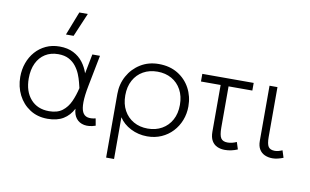

<svg xmlns="http://www.w3.org/2000/svg" viewBox="-92 -939 2155 1336"><g transform="rotate(10 986.0 -271.0)"><path d="M277 15Q205 15 151.8 -19.8Q98.5 -54.5 69.2 -112.5Q40 -170.5 40 -240Q40 -292 56.5 -338.2Q73 -384.5 104 -419.8Q135 -455 178 -475Q221 -495 274 -495Q331 -495 372.2 -474Q413.5 -453 440 -418.2Q466.5 -383.5 480 -342L507 -480H561L518 -260Q504 -189 503.5 -143.2Q503 -97.5 514.5 -73.5Q526 -49.5 549.5 -43.5Q573 -37.5 607 -46L616 4Q571 19.5 535.8 12.8Q500.5 6 479.8 -20Q459 -46 457 -88Q431.5 -38.5 387.8 -11.8Q344 15 277 15ZM278 -39Q336.5 -39 371.8 -66Q407 -93 427 -137.2Q447 -181.5 459 -234Q455 -249.5 448.8 -274.8Q442.5 -300 430.8 -328.8Q419 -357.5 399.2 -383Q379.5 -408.5 349 -424.8Q318.5 -441 274 -441Q221 -441 182 -416.5Q143 -392 121.5 -346.8Q100 -301.5 100 -240Q100 -148 147.8 -93.5Q195.5 -39 278 -39ZM302 -585 367 -752H427L356 -585Z M726 210V-240Q726 -309.5 758 -367.5Q790 -425.5 846.2 -460.2Q902.5 -495 975 -495Q1052 -495 1108.8 -460.8Q1165.5 -426.5 1196.8 -368.5Q1228 -310.5 1228 -240Q1228 -188 1210 -141.8Q1192 -95.5 1159 -60.2Q1126 -25 1080.8 -5Q1035.5 15 981 15Q918 15 864.2 -12.5Q810.5 -40 782 -85V210ZM975 -39Q1031.5 -39 1075 -63.8Q1118.5 -88.5 1143.2 -133.5Q1168 -178.5 1168 -240Q1168 -301.5 1143.2 -346.8Q1118.5 -392 1075 -416.5Q1031.5 -441 975 -441Q918.5 -441 875 -416.5Q831.5 -392 806.8 -346.8Q782 -301.5 782 -240Q782 -178.5 806.8 -133.5Q831.5 -88.5 875 -63.8Q918.5 -39 975 -39Z M1530 14Q1499.5 14 1475.2 3Q1451 -8 1437 -32.2Q1423 -56.5 1423 -96V-426H1284V-480H1647V-426H1479V-136Q1479 -80.5 1492.5 -60.2Q1506 -40 1539 -40Q1555 -40 1570.8 -43.8Q1586.5 -47.5 1603 -55L1619 -5Q1598 4 1575 9Q1552 14 1530 14Z M1866 14Q1835.5 14 1811.2 3Q1787 -8 1773 -31Q1759 -54 1759 -90V-480H1815V-128Q1815 -78.5 1827.8 -59.2Q1840.5 -40 1874 -40Q1885.5 -40 1898.8 -43.5Q1912 -47 1926 -53L1942 -3Q1923.5 4.5 1903.8 9.2Q1884 14 1866 14Z"/></g></svg>

Font: Geologica Thin Roman Thin
Style: Regular
Weight: 250
Version: Version 1.010;gftools[0.9.28]